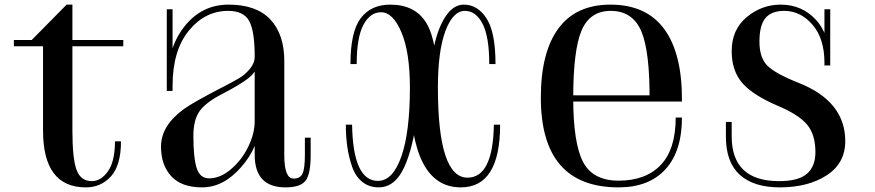

<svg xmlns="http://www.w3.org/2000/svg" viewBox="-20 -790 3784 830"><path d="M166 -226V-590H40V-617H117L268 -770H293V-226Q293 -104 311 -55.5Q329 -7 377 -7Q417 -7 447 -50Q477 -93 477 -179H503Q503 -76 460 -28Q417 20 351 20Q166 20 166 -226ZM243 -617H513V-590H243Z M1209 -119V-527Q1209 -641 1149 -705.5Q1089 -770 968 -770Q851 -770 776 -674Q701 -578 701 -419H726Q726 -571 796 -657Q866 -743 966 -743Q1033 -743 1057 -699.5Q1081 -656 1081 -547V-121Q1081 20 1214 20Q1279 20 1301 -9Q1323 -38 1323 -119V-195H1298V-121Q1298 -62 1288 -40Q1278 -18 1249 -18Q1209 -18 1209 -119ZM1081 -545Q1081 -517 1060 -492Q1039 -467 1014.5 -452.5Q990 -438 944 -414Q935 -409 930 -407Q813 -346 777 -320Q676 -248 676 -156Q676 -77 720 -28.5Q764 20 854 20Q946 20 1022.5 -67.5Q1099 -155 1099 -249L1081 -356V-266Q1081 -213 1053 -155.5Q1025 -98 978.5 -58.5Q932 -19 884 -19Q844 -19 830 -64Q816 -109 816 -202Q816 -273 843.5 -310.5Q871 -348 939 -383Q1018 -424 1052 -450.5Q1086 -477 1099 -516V-545ZM726 -750H701V-397H726Z M1667 -770Q1584 -770 1539.5 -711.5Q1495 -653 1495 -513H1522Q1522 -628 1551 -682.5Q1580 -737 1627 -737Q1679 -737 1715.5 -650Q1752 -563 1752 -412Q1752 -219 1715 -113.5Q1678 -8 1614 -8Q1506 -8 1502 -251H1475Q1475 -199 1481.5 -154.5Q1488 -110 1502.5 -68.5Q1517 -27 1546.5 -3.5Q1576 20 1617 20Q1680 20 1718.5 -49.5Q1757 -119 1780 -263Q1785 -292 1808 -318Q1831 -344 1851.5 -365.5Q1872 -387 1872 -408Q1872 -608 1824 -689Q1776 -770 1667 -770ZM1753 -408Q1753 20 1972 20Q2142 20 2142 -251H2115Q2111 -22 2001 -22Q1873 -22 1873 -412Q1873 -569 1905.5 -656Q1938 -743 1990 -743Q2037 -743 2066 -687.5Q2095 -632 2095 -513H2122Q2122 -650 2083.5 -710Q2045 -770 1985 -770Q1939 -770 1904.5 -716.5Q1870 -663 1853 -573Q1847 -541 1822 -513.5Q1797 -486 1775 -461.5Q1753 -437 1753 -408Z M2901 -282Q2901 -145 2836.5 -77Q2772 -9 2654 -9Q2543 -9 2500.5 -90Q2458 -171 2458 -367Q2458 -573 2494 -658Q2530 -743 2620 -743Q2715 -743 2752.5 -654.5Q2790 -566 2788 -351H2928Q2930 -556 2852.5 -663Q2775 -770 2619 -770Q2470 -770 2394 -667Q2318 -564 2318 -368Q2318 20 2654 20Q2785 20 2856.5 -58Q2928 -136 2928 -282ZM2814 -378H2434L2436 -351H2814Z M3569 -750H3544V-507H3569ZM3118 -199Q3118 -89 3178 -34.5Q3238 20 3351 20Q3473 20 3553.5 -32Q3634 -84 3634 -180Q3634 -352 3432 -432Q3331 -472 3297 -506.5Q3263 -541 3263 -610Q3263 -681 3289 -712Q3315 -743 3370 -743Q3441 -743 3492.5 -683Q3544 -623 3544 -519V-507H3569Q3569 -637 3508 -703.5Q3447 -770 3355 -770Q3273 -770 3208 -716Q3143 -662 3143 -569Q3143 -484 3189 -431Q3235 -378 3346 -331Q3435 -293 3470 -250Q3505 -207 3505 -132Q3505 -71 3468.5 -39Q3432 -7 3348 -7Q3143 -7 3143 -201V-263H3118Z"/></svg>

Font: Solide Mirage
Style: Etroit
Weight: 400
Designer: Jérémy Landes
Foundry: Velvetyne Type Foundry
Version: Version 1.1